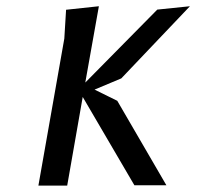

<svg xmlns="http://www.w3.org/2000/svg" viewBox="-20 -580 690 600"><path d="M100 0 181 -459.5 186.5 -549.5 289 -560.5 246.5 -322 471.5 -550 573.5 -560.5 359 -335 275.5 -300 346.5 -265 500 -1H400L238.5 -277L190 0Z"/></svg>

Font: B612 Mono
Style: Italic
Weight: 400
Italic angle: -10°
Version: Version 1.005